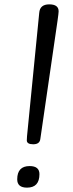

<svg xmlns="http://www.w3.org/2000/svg" viewBox="-20 -847 335 881"><path d="M165 -209Q162 -185 132.5 -185Q103 -185 103 -203Q103 -213 104 -222L160 -788Q163 -827 206 -827Q249 -827 249 -795Q249 -787 244 -752ZM161 -48Q161 14 104 14Q59 14 59 -24Q59 -85 116 -85Q161 -85 161 -48Z"/></svg>

Font: Kite One
Style: Regular
Weight: 400
Designer: Eduardo Rodriguez Tunni
Foundry: Eduardo Rodriguez Tunni
Version: Version 1.001